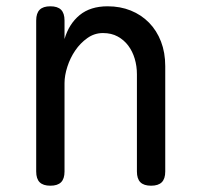

<svg xmlns="http://www.w3.org/2000/svg" viewBox="-20 -580 640 610"><path d="M185 -35Q185 -12 174 -1Q163 10 140 10Q117 10 106 -1Q95 -12 95 -35V-515Q95 -538 106 -549Q117 -560 140 -560Q163 -560 174 -549Q185 -538 185 -515V-456Q199 -504 233 -532Q267 -560 322 -560Q362 -560 395.5 -546.5Q429 -533 453.5 -508Q478 -483 491.5 -448Q505 -413 505 -370V-35Q505 -12 494 -1Q483 10 460 10Q437 10 426 -1Q415 -12 415 -35V-344Q415 -370 408 -393.5Q401 -417 387.5 -435Q374 -453 354 -464Q334 -475 307 -475Q280 -475 257.5 -459Q235 -443 219 -419.5Q203 -396 194 -368Q185 -340 185 -316Z"/></svg>

Font: Maple Mono
Style: Regular
Weight: 400
Monospace: yes
Designer: subframe7536
Version: Version 7.300